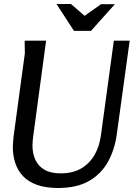

<svg xmlns="http://www.w3.org/2000/svg" viewBox="-20 -928 681 958"><path d="M210 -725 145 -243Q144 -232 143 -222.5Q142 -213 142 -202Q142 -162 156.5 -130.5Q171 -99 202 -81Q233 -63 283 -63Q343 -63 385 -87.5Q427 -112 452 -155.5Q477 -199 484 -256L548 -725H627L563 -260Q553 -184 520 -123Q487 -62 426 -26Q365 10 269 10Q208 10 165 -5.5Q122 -21 95.5 -48.5Q69 -76 56.5 -113.5Q44 -151 44 -196Q44 -208 45.5 -222Q47 -236 48 -249L104 -662L103 -725ZM402 -849 484 -907H553L434 -774H349L262 -908H334Z"/></svg>

Font: Rosario Medium
Style: Italic
Weight: 500
Italic angle: -8.05°
Version: Version 1.201